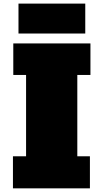

<svg xmlns="http://www.w3.org/2000/svg" viewBox="-20 -1030 565 1050"><path d="M474.6 -620.1H402.8V-175.3H471.7V0H50.8V-175.3H122.6V-620.1H52.7V-792.5H474.6ZM446.3 -846.7H81.1V-1010.3H446.3Z"/></svg>

Font: Bevan
Style: Regular
Weight: 400
Foundry: vernon adams
Version: Version 1.000